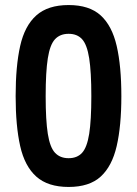

<svg xmlns="http://www.w3.org/2000/svg" viewBox="-20 -731 542 761"><path d="M252 10Q170 10 124 -31Q78 -72 60 -152Q42 -232 42 -350Q42 -469 60 -549Q78 -629 124 -670Q170 -711 252 -711Q334 -711 379 -670Q424 -629 442.5 -549Q461 -469 461 -350Q461 -232 442.5 -152Q424 -72 379 -31Q334 10 252 10ZM252 -104Q286 -104 305.5 -125.5Q325 -147 333.5 -200.5Q342 -254 342 -350Q342 -446 333.5 -500Q325 -554 305.5 -575.5Q286 -597 252 -597Q218 -597 198 -575.5Q178 -554 169.5 -500Q161 -446 161 -350Q161 -254 169.5 -200.5Q178 -147 198 -125.5Q218 -104 252 -104Z"/></svg>

Font: Zen Maru Gothic Black
Style: Regular
Weight: 900
Designer: Yoshimichi Ohira
Foundry: Positype
Version: Version 1.001